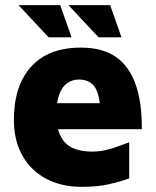

<svg xmlns="http://www.w3.org/2000/svg" viewBox="-20 -711 605 746"><path d="M297 15Q219 15 159.5 -16.5Q100 -48 67 -106.5Q34 -165 34 -245Q34 -378 101 -452Q168 -526 294 -526Q378 -526 430 -490Q482 -454 507 -383Q532 -312 531 -209H149L129 -310H391L371 -256Q370 -337 350.5 -369.5Q331 -402 286 -402Q262 -402 242 -388.5Q222 -375 210.5 -345Q199 -315 199 -264Q199 -195 231.5 -158.5Q264 -122 339 -122Q366 -122 393 -128.5Q420 -135 443.5 -144Q467 -153 482 -158V-18Q447 -5 402.5 5Q358 15 297 15ZM169 -566 52 -691H214L258 -566ZM363 -566 246 -691H408L452 -566Z"/></svg>

Font: Maven Pro ExtraBold
Style: Regular
Weight: 800
Designer: Joe Prince
Foundry: Joe Prince
Version: Version 2.100